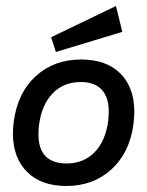

<svg xmlns="http://www.w3.org/2000/svg" viewBox="-20 -605 490 639"><path d="M23 -161Q23 -181 26 -202Q39 -297 99.5 -352Q160 -407 250 -407Q334 -407 380.5 -360.5Q427 -314 427 -233Q427 -213 424 -190Q411 -96 350.5 -41Q290 14 201 14Q117 14 70 -33Q23 -80 23 -161ZM340 -202Q342 -224 342 -233Q342 -281 318.5 -306.5Q295 -332 249 -332Q192 -332 155.5 -294.5Q119 -257 110 -190Q108 -178 108 -158Q108 -61 202 -61Q258 -61 294.5 -98Q331 -135 340 -202ZM166 -432 150 -481 366 -585 387 -499Z"/></svg>

Font: Neutral Grotesk
Style: Italic
Weight: 400
Italic angle: -8°
Designer: Nawras Khrais
Foundry: Nawras Khrais
Version: Version 1.000